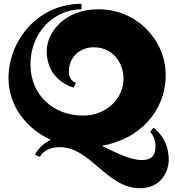

<svg xmlns="http://www.w3.org/2000/svg" viewBox="-20 -749 927 1015"><path d="M25 -336C25 -535 180 -729 411 -729V-700C272 -700 141 -584 141 -408C141 -246 263 -138 419 -138C547 -138 633 -233 633 -331C633 -423 573 -499 475 -499C403 -499 344 -448 344 -370C344 -320 382 -311 382 -311L369 -286C369 -286 227 -320 227 -479C227 -574 317 -700 501 -700C705 -700 856 -535 856 -353C856 -158 714 -12 518 22C592 57 667 97 728 97C796 97 802 58 802 23C802 -24 774 -52 774 -52L791 -74C791 -74 872 -22 872 94C872 155 834 246 719 246C545 246 458 29 297 29C213 29 191 80 191 80L165 69C165 69 185 20 249 -10C117 -69 25 -192 25 -336Z"/></svg>

Font: Ouroboros
Style: Regular
Weight: 400
Designer: Ariel Martín Pérez
Foundry: Velvetyne Type Foundry
Version: Version 2.001;hotconv 1.0.109;makeotfexe 2.5.65596